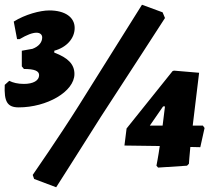

<svg xmlns="http://www.w3.org/2000/svg" viewBox="-24 -699 910 810"><path d="M672 -623 662 -647 575 -679 308 -253C225 -121 114 39 114 39L120 56L213 91C213 91 312 -64 402 -207C493 -346 672 -623 672 -623ZM15 -358 -4 -341C-7 -271 6 -246 55 -246C173 -246 290 -312 290 -387C290 -427 264 -455 205 -477V-485C257 -499 291 -537 291 -581C291 -626 251 -655 184 -655C145 -655 82 -638 34 -608L48 -534H59C89 -552 113 -561 130 -561C145 -561 154 -553 154 -541C154 -521 140 -503 113 -493L68 -485V-419L77 -408C121 -408 141 -400 141 -382C141 -359 116 -345 77 -345C51 -345 31 -350 15 -358ZM510 -157 501 -85 650 -83C644 -40 636 0 636 0L643 8L765 0L773 -8C773 -8 775 -40 779 -79L821 -78L839 -159L832 -169H789L816 -392L710 -401L704 -399ZM608 -169 664 -250H672L662 -169Z"/></svg>

Font: Alegreya SC Black
Style: Italic
Weight: 900
Italic angle: -7°
Designer: Juan Pablo del Peral
Foundry: Huerta Tipografica
Version: Version 2.007;PS 002.007;hotconv 1.0.88;makeotf.lib2.5.64775